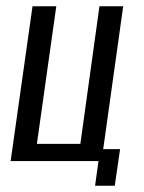

<svg xmlns="http://www.w3.org/2000/svg" viewBox="-20 -515 461 614"><path d="M284 79 295 0H14L84 -495H160L98 -55H237L298 -495H374L310 -38H364L347 79Z"/></svg>

Font: Alumni Sans Medium
Style: Italic
Weight: 500
Italic angle: -8°
Designer: Robert E. Leuschke
Foundry: Robert E. Leuschke
Version: Version 1.016